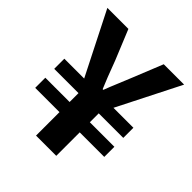

<svg xmlns="http://www.w3.org/2000/svg" viewBox="-197 -852 983 983"><g transform="rotate(45 294.5 -360.5)"><path d="M220.7 0V-169.9H44.9V-243.2H220.7V-307.6H44.9V-380.9H188.5L16.6 -720.7H168.9L235.4 -558.6Q272.5 -459 293.9 -409.2H298.8Q309.6 -438.5 331.5 -490.7Q353.5 -543 359.4 -558.6L424.8 -720.7H572.3L400.4 -380.9H544.9V-307.6H367.2V-243.2H544.9V-169.9H367.2V0Z"/></g></svg>

Font: Nasu
Style: Bold
Weight: 700
Designer: Ryoko NISHIZUKA (kana &amp; ideographs); Paul D. Hunt (Latin, Greek &amp; Cyrillic); Wenlong ZHANG (bopomofo); Sandoll C
Version: Version 2014.1215